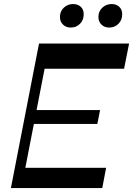

<svg xmlns="http://www.w3.org/2000/svg" viewBox="-20 -950 672 970"><path d="M181.7 -602.6 207 -730H632.2L606.9 -602.6ZM65 0 84.4 -102.3H516.1L496.7 0ZM35.1 0 177.1 -730H230.1L88.1 0ZM140.7 -323.9 154.6 -393.9H485.6L471.7 -323.9ZM337.7 -810.8Q313.4 -810.8 298.2 -825.8Q282.9 -840.8 282.9 -864Q282.9 -893.4 302.8 -911.5Q322.6 -929.6 349.2 -929.6Q373.1 -929.6 388 -915.8Q402.9 -901.9 402.9 -878.4Q402.9 -848.7 384.1 -829.7Q365.3 -810.8 337.7 -810.8ZM532 -810.8Q507.7 -810.8 492.5 -825.8Q477.2 -840.8 477.2 -864Q477.2 -893.4 497.2 -911.5Q517.3 -929.6 543.8 -929.6Q567.4 -929.6 582.3 -915.8Q597.3 -901.9 597.3 -878.4Q597.3 -848.7 578.4 -829.7Q559.6 -810.8 532 -810.8Z"/></svg>

Font: Savate ExtraLight
Style: Italic
Weight: 200
Italic angle: -11°
Designer: Max Esnée
Foundry: Plomb Type
Version: Version 2.000